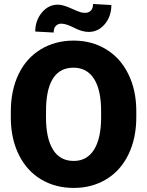

<svg xmlns="http://www.w3.org/2000/svg" viewBox="-20 -922 730 952"><path d="M655.8 -340.8Q655.8 -236.8 617.2 -156.7Q578.6 -76.7 507.6 -33.4Q436.5 9.8 345.7 9.8Q254.9 9.8 184.6 -32Q114.3 -73.7 75 -151.4Q35.6 -229 33.7 -329.6V-369.6Q33.7 -474.1 72 -554Q110.4 -633.8 181.9 -677.2Q253.4 -720.7 344.7 -720.7Q435.1 -720.7 505.9 -677.7Q576.7 -634.8 616 -555.4Q655.3 -476.1 655.8 -373.5ZM481.4 -370.6Q481.4 -476.6 446 -531.5Q410.6 -586.4 344.7 -586.4Q215.8 -586.4 208.5 -393.1L208 -340.8Q208 -236.3 242.7 -180.2Q277.3 -124 345.7 -124Q410.6 -124 445.8 -179.2Q481 -234.4 481.4 -337.9ZM532.2 -897Q532.2 -841.3 499.8 -802.5Q467.3 -763.7 419.4 -763.7Q387.2 -763.7 347.7 -784.2Q308.1 -804.7 283.7 -804.7Q268.1 -804.7 257.1 -793.9Q246.1 -783.2 246.1 -760.7L154.8 -765.6Q154.8 -819.8 187.3 -859.4Q219.7 -898.9 267.1 -898.9Q291.5 -898.9 331.1 -881.1Q370.6 -863.3 381.1 -860.8Q391.6 -858.4 403.3 -858.4Q418.9 -858.4 430.2 -869.1Q441.4 -879.9 441.4 -902.3Z"/></svg>

Font: Roboto
Style: Regular
Weight: 900
Designer: Google
Version: Version 2.001171; 2014